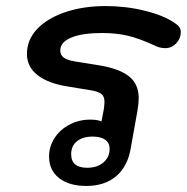

<svg xmlns="http://www.w3.org/2000/svg" viewBox="-20 -604 617 634"><path d="M142 -87Q142 -120 160 -148Q178 -176 209.5 -192.5Q241 -209 278 -209Q302 -209 315 -203L323 -244Q325 -262 325 -268Q325 -286 314.5 -294Q304 -302 279 -306L206 -318Q140 -328 104.5 -355.5Q69 -383 69 -426Q69 -472 102 -507.5Q135 -543 194.5 -563.5Q254 -584 329 -584Q396 -584 458.5 -568.5Q521 -553 557 -528Q568 -521 572.5 -514Q577 -507 577 -498Q577 -477 562 -461Q547 -445 526 -445Q507 -445 490 -454Q440 -477 402 -486Q364 -495 317 -495Q252 -495 215.5 -480Q179 -465 179 -437Q179 -422 191 -413.5Q203 -405 228 -401L309 -388Q375 -377 406.5 -351.5Q438 -326 438 -280Q438 -263 434 -239L412 -116Q402 -55 364 -22.5Q326 10 265 10Q208 10 175 -16Q142 -42 142 -87ZM342 -113Q342 -132 327.5 -142.5Q313 -153 286 -153Q253 -153 234 -137.5Q215 -122 215 -95Q215 -50 268 -50Q301 -50 321.5 -67.5Q342 -85 342 -113Z"/></svg>

Font: Kodchasan SemiBold
Style: Italic
Weight: 600
Italic angle: -10°
Version: Version 1.000; ttfautohint (v1.6)